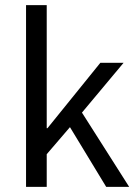

<svg xmlns="http://www.w3.org/2000/svg" viewBox="-20 -732 535 752"><path d="M82 0H163V-128L254 -234L396 0H486L301 -291L464 -486H373L166 -230H163V-712H82Z"/></svg>

Font: Giro Sans Regular
Style: Regular
Weight: 400
Designer: Paul D. Hunt
Foundry: Adobe Systems Incorporated
Version: Version 1.000;PS 1.0;hotconv 1.0.88;makeotf.lib2.5.647800